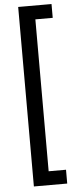

<svg xmlns="http://www.w3.org/2000/svg" viewBox="-63 -843 391 1028"><g transform="rotate(-5 132.5 -329.5)"><path d="M255.4 -738.3V-812.5H76.2V152.3H255.4V78.1H162.1V-738.3Z"/></g></svg>

Font: Vazirmatn NL
Style: Regular
Weight: 400
Designer: Saber Rastikerdar
Foundry: Saber Rastikerdar
Version: Version 33.003